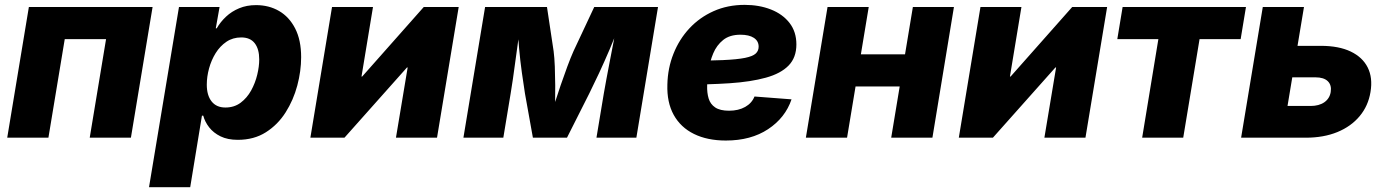

<svg xmlns="http://www.w3.org/2000/svg" viewBox="-20 -568 5720 792"><path d="M609.4 -539.1 520 0H350.1L417.5 -406.7H247.1L179.7 0H9.8L99.1 -539.1Z M594.7 204.1 718.3 -539.1H885.7L870.1 -451.2H874Q889.2 -477.5 912.4 -499.3Q935.5 -521 966.6 -533.9Q997.6 -546.9 1036.1 -546.9Q1089.4 -546.9 1131.1 -522.7Q1172.9 -498.5 1197.5 -450.7Q1222.2 -402.8 1222.2 -332Q1222.2 -274.9 1206.3 -215.1Q1190.4 -155.3 1158.2 -104.5Q1126 -53.7 1076.9 -22.5Q1027.8 8.8 960.9 8.8Q918.9 8.8 889.6 -5.6Q860.4 -20 842.8 -42.7Q825.2 -65.4 818.4 -90.8H813L764.6 204.1ZM909.7 -124.5Q946.3 -124.5 972.7 -144.3Q999 -164.1 1015.9 -194.6Q1032.7 -225.1 1041 -259.3Q1049.3 -293.5 1049.3 -322.8Q1049.3 -365.7 1030.8 -389.6Q1012.2 -413.6 975.1 -413.6Q940.4 -413.6 914.1 -395.8Q887.7 -377.9 869.6 -348.9Q851.6 -319.8 842.3 -285.6Q833 -251.5 833 -218.8Q833 -174.8 852.8 -149.7Q872.6 -124.5 909.7 -124.5Z M1782.7 0H1613.3L1661.6 -289.6H1658.7L1400.9 0H1260.3L1349.6 -539.1H1518.6L1471.2 -252.4H1474.1L1728 -539.1H1872.1Z M1891.6 0 1981 -539.1H2236.3L2263.7 -356.9Q2267.1 -330.6 2268.6 -293.7Q2270 -256.8 2270.3 -216.1Q2270.5 -175.3 2269.8 -137.2Q2269 -99.1 2268.1 -70.3H2245.6Q2254.4 -99.1 2266.6 -137.5Q2278.8 -175.8 2292.7 -216.3Q2306.6 -256.8 2320.3 -293.7Q2334 -330.6 2345.7 -356.9L2431.2 -539.1H2694.3L2605 0H2440.4L2470.7 -182.1Q2475.1 -206.5 2481.4 -241.5Q2487.8 -276.4 2495.6 -316.4Q2503.4 -356.4 2511 -396Q2518.6 -435.5 2523.9 -469.7H2536.1Q2518.1 -418.9 2495.6 -366.2Q2473.1 -313.5 2450.9 -265.9Q2428.7 -218.3 2410.6 -182.1L2318.8 0H2178.2L2145.5 -182.1Q2139.6 -219.7 2132.8 -267.8Q2126 -315.9 2121.3 -368.2Q2116.7 -420.4 2114.7 -469.7H2127.9Q2122.6 -435.1 2116.9 -395.5Q2111.3 -356 2106 -316.4Q2100.6 -276.9 2095.7 -241.9Q2090.8 -207 2086.4 -182.1L2056.2 0Z M2974.1 11.7Q2897.9 11.7 2842.8 -15.4Q2787.6 -42.5 2759 -94.2Q2730.5 -146 2732.9 -219.2Q2734.4 -287.1 2758.1 -346.4Q2781.7 -405.8 2823.7 -450.9Q2865.7 -496.1 2923.6 -522Q2981.4 -547.9 3051.8 -547.9Q3111.8 -547.9 3160.2 -528.8Q3208.5 -509.8 3236.8 -473.4Q3265.1 -437 3265.1 -384.8Q3265.1 -330.6 3232.9 -297.6Q3200.7 -264.6 3139.2 -247.6Q3077.6 -230.5 2989.7 -224.6Q2901.9 -218.8 2791 -218.8L2807.1 -317.4Q2902.3 -317.4 2961.9 -320.1Q3021.5 -322.8 3053.5 -329.3Q3085.4 -335.9 3097.4 -347.2Q3109.4 -358.4 3109.4 -375.5Q3109.4 -398.9 3089.6 -411.9Q3069.8 -424.8 3034.2 -424.8Q2990.2 -424.8 2963.1 -403.1Q2936 -381.3 2922.1 -347.9Q2908.2 -314.5 2902.8 -278.8Q2897.5 -243.2 2897 -215.3Q2896 -185.5 2903.1 -161.9Q2910.2 -138.2 2930.2 -124.8Q2950.2 -111.3 2987.3 -111.3Q3026.4 -111.3 3054 -127Q3081.5 -142.6 3092.3 -169.9L3245.1 -158.2Q3219.2 -82 3148.4 -35.2Q3077.6 11.7 2974.1 11.7Z M3761.7 -343.8 3739.7 -211.4H3460.4L3481.9 -343.8ZM3563.5 -539.1 3474.1 0H3304.2L3393.6 -539.1ZM3915 -539.1 3826.2 0H3656.2L3745.6 -539.1Z M4457.5 0H4288.1L4336.4 -289.6H4333.5L4075.7 0H3935.1L4024.4 -539.1H4193.4L4146 -252.4H4148.9L4402.8 -539.1H4546.9Z M4691.4 0 4758.3 -406.7H4588.9L4610.8 -539.1H5119.6L5097.7 -406.7H4928.2L4860.8 0Z M5266.1 -378.9H5428.7Q5502.4 -378.9 5551.5 -355.5Q5600.6 -332 5621.8 -289.6Q5643.1 -247.1 5633.3 -188.5Q5624 -131.3 5588.6 -88.9Q5553.2 -46.4 5496.6 -23.2Q5439.9 0 5366.2 0H5099.6L5189 -539.1H5358.9L5291 -130.9H5386.2Q5420.9 -130.9 5442.9 -146.2Q5464.8 -161.6 5469.2 -188.5Q5473.6 -216.8 5457.3 -232.9Q5440.9 -249 5406.2 -249H5244.6Z"/></svg>

Font: Inter 18pt ExtraBold
Style: Italic
Weight: 800
Italic angle: -9.3988°
Designer: Rasmus Andersson
Foundry: rsms
Version: Version 4.001;git-66647c0bb